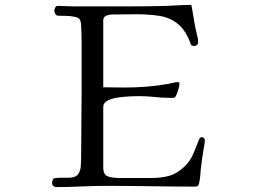

<svg xmlns="http://www.w3.org/2000/svg" viewBox="-20 -758 1040 781"><path d="M813 -189Q813 -180 811.5 -170Q810 -160 808 -151Q805 -131 802 -111.5Q799 -92 797 -72Q796 -57 794.5 -42Q793 -27 790 -13Q788 -4 784.5 -1.5Q781 1 772 1Q682 1 592 -0.5Q502 -2 412 -2Q361 -2 310.5 0.5Q260 3 209 3Q202 3 197 -1.5Q192 -6 192 -13Q192 -32 204 -33.5Q216 -35 229 -35H259Q286 -35 296.5 -48Q307 -61 308.5 -81.5Q310 -102 310 -122Q310 -187 311 -250.5Q312 -314 312 -378V-510Q312 -546 312 -582.5Q312 -619 310 -655Q309 -672 304 -679.5Q299 -687 282 -690Q266 -693 249.5 -693.5Q233 -694 217 -694Q210 -694 205.5 -700.5Q201 -707 201 -714Q201 -720 204.5 -727Q208 -734 215 -734Q231 -734 247 -733Q263 -732 279 -732H505Q543 -732 581 -732.5Q619 -733 657 -734Q681 -735 705.5 -736.5Q730 -738 754 -738Q759 -738 759.5 -733Q760 -728 761 -725Q765 -698 770 -670.5Q775 -643 781 -617Q783 -610 784.5 -603Q786 -596 786 -588Q786 -571 768 -571Q759 -571 755 -580Q755 -581 753 -587Q732 -640 699.5 -664Q667 -688 625 -694Q583 -700 531 -700Q507 -700 482.5 -699.5Q458 -699 434 -699Q424 -699 412 -694Q400 -689 400 -676V-403Q422 -403 443.5 -402.5Q465 -402 487 -402Q531 -402 576 -405.5Q621 -409 665 -417Q675 -419 685 -421.5Q695 -424 705 -424Q710 -424 710 -416Q710 -412 706.5 -398Q703 -384 697.5 -372Q692 -360 687 -360H673Q641 -360 608.5 -363.5Q576 -367 544 -367Q533 -367 509.5 -366Q486 -365 461 -361.5Q436 -358 418 -349Q400 -340 400 -323V-77Q400 -46 420 -40Q440 -34 465 -34H595Q637 -34 669 -43Q701 -52 732 -82Q753 -102 766 -132Q779 -162 789 -189Q791 -193 793 -196.5Q795 -200 800 -200Q805 -200 809 -197Q813 -194 813 -189Z"/></svg>

Font: Kaisei HarunoUmi
Style: Regular
Weight: 400
Designer: Font-Kai, 金井和夫
Foundry: KAZUO KANAI
Version: Version 5.003